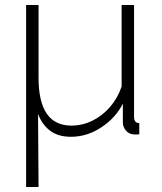

<svg xmlns="http://www.w3.org/2000/svg" viewBox="-20 -540 653 772"><path d="M85 -520H135V-227Q135 -35 267 -35Q311 -35 351 -54.5Q391 -74 422 -109.5Q453 -145 469 -192V-520H519V-70Q519 -45 540 -45V0Q523 2 514 0Q497 -2 485.5 -16Q474 -30 474 -48V-123Q445 -66 387.5 -28Q330 10 265 10Q214 10 181.5 -14.5Q149 -39 133 -82L135 212H85Z"/></svg>

Font: Raleway Light
Style: Regular
Weight: 300
Designer: Matt McInerney, Pablo Impallari, Rodrigo Fuenzalida
Foundry: Matt McInerney, Pablo Impallari, Rodrigo Fuenzalida
Version: Version 4.026